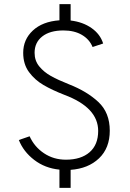

<svg xmlns="http://www.w3.org/2000/svg" viewBox="-20 -809 630 927"><path d="M267 10Q197 3 145 -37Q93 -77 71 -133L123 -151Q146 -100 192.5 -69Q239 -38 298 -38Q371 -38 412.5 -74Q454 -110 454 -177Q454 -290 291 -351Q232 -374 190 -398.5Q148 -423 120 -461Q92 -499 92 -554Q92 -618 138.5 -661.5Q185 -705 267 -711V-789H321V-710Q380 -703 422 -673.5Q464 -644 478 -599L427 -582Q412 -619 375.5 -640.5Q339 -662 286 -662Q221 -662 184 -633Q147 -604 147 -554Q147 -516 169.5 -488.5Q192 -461 226 -442Q260 -423 313 -402Q400 -368 455 -316.5Q510 -265 510 -178Q510 -94 458 -44.5Q406 5 321 11V98H267Z"/></svg>

Font: Overpass ExtraLight
Style: Regular
Weight: 200
Designer: Delve Withrington, Thomas Jockin
Foundry: Delve Fonts
Version: Version 3.000;DELV;Overpass